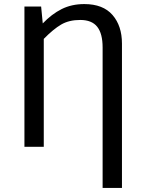

<svg xmlns="http://www.w3.org/2000/svg" viewBox="-20 -721 712 943"><path d="M579 -507V202H484V-488Q484 -556 457.5 -589.5Q431 -623 374 -623Q319 -623 280.5 -600.5Q242 -578 195 -530V0H100V-689H182L190 -606Q234 -652 283 -676.5Q332 -701 394 -701Q486 -701 532.5 -647.5Q579 -594 579 -507Z"/></svg>

Font: Fira Sans
Style: Regular
Weight: 400
Designer: bBox Type GmbH & Carrois Corporate GbR & Edenspiekermann AG
Foundry: bBox Type GmbH & Carrois Corporate GbR & Edenspiekermann AG
Version: Version 4.301